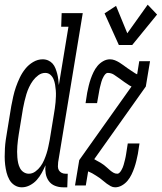

<svg xmlns="http://www.w3.org/2000/svg" viewBox="-32 -791 690 819"><path d="M61 8Q44 8 30 -1Q16 -10 8 -24.5Q0 -39 -4 -55Q-8 -71 -10 -88Q-12 -105 -12 -122.5Q-12 -140 -11 -158Q-10 -176 -7.5 -193.5Q-5 -211 -2 -228L16 -338Q20 -359 24.5 -379.5Q29 -400 36 -420Q43 -440 52.5 -460Q62 -480 76 -497.5Q90 -515 109.5 -526.5Q129 -538 150 -538Q163 -538 174 -533Q185 -528 192.5 -519.5Q200 -511 204.5 -499.5Q209 -488 212 -476.5Q215 -465 216.5 -452.5Q218 -440 219 -428L260 -677H229L231 -735H321L216 -99Q215 -90 215 -81Q215 -72 219 -65Q223 -58 230.5 -54Q238 -50 247 -50H257L255 8H237Q219 8 202.5 1.5Q186 -5 176 -19Q166 -33 163 -50.5Q160 -68 162 -86Q155 -70 146 -53.5Q137 -37 125 -23.5Q113 -10 96 -1Q79 8 61 8ZM91 -50Q91 -50 91 -50Q91 -50 91 -50Q106 -50 119 -59.5Q132 -69 141 -81.5Q150 -94 156 -108Q162 -122 166.5 -136Q171 -150 174 -164.5Q177 -179 180 -194L198 -304Q200 -317 202 -329.5Q204 -342 205 -355Q206 -368 206.5 -380.5Q207 -393 206 -405.5Q205 -418 203 -430Q201 -442 196.5 -453Q192 -464 183 -472Q174 -480 161 -480Q145 -480 131.5 -470Q118 -460 108.5 -447Q99 -434 92 -419Q85 -404 80.5 -389Q76 -374 72.5 -359Q69 -344 66 -328L48 -218Q46 -206 44.5 -193.5Q43 -181 42 -168.5Q41 -156 41 -144Q41 -132 42 -119.5Q43 -107 45.5 -95.5Q48 -84 53.5 -73.5Q59 -63 69 -56.5Q79 -50 91 -50ZM475 -599 414 -734 463 -766 511 -649 598 -771 638 -729 532 -599ZM459 8Q449 8 440 3Q431 -2 423.5 -7.5Q416 -13 408.5 -19.5Q401 -26 393.5 -31.5Q386 -37 377.5 -42Q369 -47 361 -52L344 -60L334 0H288L306 -108L529 -422L521 -426Q510 -433 498.5 -441Q487 -449 476.5 -457Q466 -465 454 -472.5Q442 -480 428 -480Q422 -480 417.5 -475Q413 -470 410 -464.5Q407 -459 404.5 -453.5Q402 -448 400.5 -442Q399 -436 397.5 -430.5Q396 -425 394.5 -419Q393 -413 392 -407.5Q391 -402 390 -396L382 -351H333L340 -396Q343 -411 346.5 -425.5Q350 -440 355 -454.5Q360 -469 367 -483.5Q374 -498 384 -510Q394 -522 408 -530Q422 -538 437 -538Q448 -538 458 -534Q468 -530 477 -524.5Q486 -519 494 -513Q502 -507 510.5 -501Q519 -495 527.5 -489.5Q536 -484 545 -478L553 -474L562 -530H608L590 -422L370 -112L382 -105Q390 -101 397.5 -96.5Q405 -92 411.5 -87Q418 -82 424.5 -76Q431 -70 437.5 -64.5Q444 -59 451.5 -54.5Q459 -50 468 -50Q474 -50 478.5 -55Q483 -60 486 -65.5Q489 -71 491.5 -76.5Q494 -82 495.5 -88Q497 -94 498.5 -99.5Q500 -105 501.5 -111Q503 -117 504 -122.5Q505 -128 506 -134L513 -179H563L556 -134Q553 -119 549.5 -104.5Q546 -90 541 -75.5Q536 -61 529 -46.5Q522 -32 512 -20Q502 -8 488 0Q474 8 459 8Z"/></svg>

Font: Iosevka Slab Light Extended
Style: Italic
Weight: 300
Width: 7
Italic angle: -9°
Monospace: yes
Designer: Belleve Invis
Foundry: Belleve Invis
Version: Version 11.1.0; ttfautohint (v1.8.3)